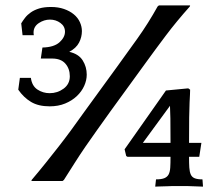

<svg xmlns="http://www.w3.org/2000/svg" viewBox="-20 -693 816 715"><path d="M95 -403Q99 -373 119.5 -359.5Q140 -346 165 -346Q194 -346 217 -363Q240 -380 240 -409Q240 -437 223.5 -456Q207 -475 174 -475H132L138 -516Q181 -517 201.5 -535.5Q222 -554 222 -575Q222 -595 205 -607.5Q188 -620 166 -620Q144 -620 124.5 -607Q105 -594 105 -572Q105 -566 106 -562H64L59 -606Q65 -616 73.5 -627Q82 -638 95 -647Q108 -656 126 -661.5Q144 -667 170 -667Q197 -667 218.5 -659.5Q240 -652 255 -639.5Q270 -627 277.5 -610.5Q285 -594 285 -577Q285 -555 274.5 -534.5Q264 -514 238 -500Q273 -492 288 -468Q303 -444 303 -415Q303 -394 293.5 -373Q284 -352 266 -335Q248 -318 222.5 -307.5Q197 -297 165 -297Q123 -297 95.5 -313.5Q68 -330 48 -359L54 -403ZM98 -23Q126 -56 150 -86Q174 -116 197.5 -146Q221 -176 244.5 -208Q268 -240 295 -278L415 -443Q452 -494 492 -550Q532 -606 567 -669L572 -673H688L687 -669Q637 -613 597.5 -560.5Q558 -508 524 -461L391 -278Q364 -240 341 -208Q318 -176 297.5 -146Q277 -116 258 -86Q239 -56 218 -23L213 -19H97ZM450 -112 444 -137 598 -356 681 -364 688 -359Q688 -351 687.5 -341.5Q687 -332 686 -311.5Q685 -291 684.5 -255.5Q684 -220 684 -161H730L722 -109H684Q684 -85 685 -69Q686 -53 690.5 -43Q695 -33 705.5 -29Q716 -25 734 -25L736 2Q728 2 708.5 1Q689 0 681 0H618Q614 0 605.5 0.5Q597 1 588 1Q579 1 570.5 1.5Q562 2 558 2L561 -25Q581 -25 592 -29.5Q603 -34 608 -43.5Q613 -53 614 -69Q615 -85 615 -109H455ZM512 -161H615Q615 -221 614.5 -252Q614 -283 613 -299Z"/></svg>

Font: QuattrocentoBold
Style: Bold
Weight: 700
Designer: Pablo Impallari
Foundry: Pablo Impallari, Igino Marini, Branda Gallo
Version: Version 2.000